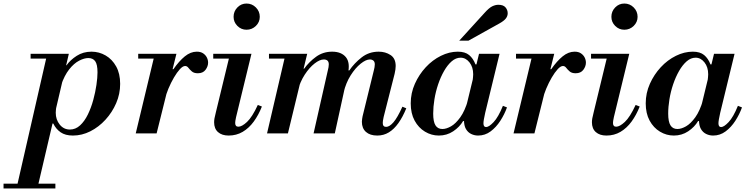

<svg xmlns="http://www.w3.org/2000/svg" viewBox="-133 -754 4213 1085"><path d="M-37 298 134 -450H256L81 298ZM-113 311V284H180V311ZM279 12Q236 12 209.5 -6.5Q183 -25 168 -56H161L185 -151Q184 -141 183 -133Q182 -125 182 -117Q182 -78 204.5 -50Q227 -22 262 -22Q294 -22 319.5 -45.5Q345 -69 363.5 -107Q382 -145 394 -189Q406 -233 412 -274.5Q418 -316 418 -345Q418 -390 405 -408Q392 -426 366 -426Q343 -426 314 -411Q285 -396 258 -362Q231 -328 212 -272L236 -385H243Q264 -415 300.5 -438.5Q337 -462 384 -462Q427 -462 464 -440.5Q501 -419 523.5 -378.5Q546 -338 546 -280Q546 -223 523.5 -171Q501 -119 463 -77.5Q425 -36 377.5 -12Q330 12 279 12ZM40 -423V-450H244V-423Z M634 0 742 -450H864L752 0ZM648 -423V-450H852V-423ZM797 -185 840 -363H847Q879 -409 911.5 -435.5Q944 -462 979 -462Q1001 -462 1015 -452.5Q1029 -443 1036 -429Q1043 -415 1043 -400Q1043 -379 1028.5 -359.5Q1014 -340 985 -340Q963 -340 951 -350.5Q939 -361 931.5 -371Q924 -381 913 -381Q900 -381 883.5 -363Q867 -345 850 -316Q833 -287 818.5 -252.5Q804 -218 797 -185Z M1260 -586Q1230 -586 1208.5 -607.5Q1187 -629 1187 -659Q1187 -690 1208.5 -712Q1230 -734 1260 -734Q1291 -734 1313 -712Q1335 -690 1335 -659Q1335 -629 1313 -607.5Q1291 -586 1260 -586ZM1159 12Q1121 12 1099 -7.5Q1077 -27 1077 -63Q1077 -73 1079 -85Q1081 -97 1087 -120L1167 -450H1288L1201 -92Q1198 -79 1197 -71Q1196 -63 1196 -59Q1196 -38 1214 -38Q1234 -38 1263 -65Q1292 -92 1324 -161L1347 -152Q1328 -104 1301 -67Q1274 -30 1238.5 -9Q1203 12 1159 12ZM1072 -423V-450H1253V-423Z M1999 12Q1958 12 1935 -8.5Q1912 -29 1912 -66Q1912 -75 1913.5 -82.5Q1915 -90 1916 -97L1980 -358Q1982 -365 1983.5 -374Q1985 -383 1985 -390Q1985 -405 1977 -411.5Q1969 -418 1957 -418Q1935 -418 1905 -394Q1875 -370 1848.5 -328Q1822 -286 1809 -232L1834 -356H1841Q1869 -397 1910.5 -429.5Q1952 -462 2007 -462Q2045 -462 2074 -443Q2103 -424 2103 -381Q2103 -363 2097 -337L2035 -93Q2032 -80 2031 -72Q2030 -64 2030 -59Q2030 -37 2049 -37Q2068 -37 2090.5 -63Q2113 -89 2141 -151L2163 -142Q2143 -93 2118.5 -58.5Q2094 -24 2064.5 -6Q2035 12 1999 12ZM1376 0 1481 -450H1603L1494 0ZM1639 0 1720 -358Q1722 -365 1723.5 -374Q1725 -383 1725 -390Q1725 -405 1717.5 -411.5Q1710 -418 1697 -418Q1674 -418 1644.5 -395Q1615 -372 1589 -332Q1563 -292 1549 -240L1579 -366H1586Q1614 -405 1653.5 -433.5Q1693 -462 1744 -462Q1796 -462 1821.5 -431Q1847 -400 1833 -338L1759 0ZM1387 -423V-450H1591V-423Z M2347 12Q2305 12 2268.5 -10Q2232 -32 2210 -72.5Q2188 -113 2188 -170Q2188 -228 2211.5 -280.5Q2235 -333 2273 -374Q2311 -415 2358.5 -438.5Q2406 -462 2454 -462Q2495 -462 2518 -443Q2541 -424 2554 -390H2560L2538 -299Q2539 -309 2540 -317.5Q2541 -326 2541 -334Q2541 -375 2520 -401.5Q2499 -428 2470 -428Q2443 -428 2419.5 -407.5Q2396 -387 2376.5 -353Q2357 -319 2343 -277.5Q2329 -236 2322 -193Q2315 -150 2315 -112Q2315 -66 2328 -45.5Q2341 -25 2367 -25Q2389 -25 2415.5 -40Q2442 -55 2468 -91Q2494 -127 2512 -189L2490 -70H2484Q2464 -36 2428 -12Q2392 12 2347 12ZM2569 12Q2548 12 2529.5 3Q2511 -6 2500 -25Q2489 -44 2489 -76Q2489 -89 2492 -106Q2495 -123 2502 -154L2574 -450H2690L2609 -117Q2604 -95 2601.5 -80Q2599 -65 2599 -57Q2599 -36 2614 -36Q2630 -36 2656.5 -64Q2683 -92 2709 -156L2732 -147Q2718 -108 2694.5 -71.5Q2671 -35 2639.5 -11.5Q2608 12 2569 12ZM2462 -524 2605 -681Q2631 -710 2649 -718.5Q2667 -727 2683 -727Q2711 -727 2723.5 -712.5Q2736 -698 2736 -679Q2736 -663 2725.5 -649.5Q2715 -636 2690 -622L2514 -524Z M2769 0 2877 -450H2999L2887 0ZM2783 -423V-450H2987V-423ZM2932 -185 2975 -363H2982Q3014 -409 3046.5 -435.5Q3079 -462 3114 -462Q3136 -462 3150 -452.5Q3164 -443 3171 -429Q3178 -415 3178 -400Q3178 -379 3163.5 -359.5Q3149 -340 3120 -340Q3098 -340 3086 -350.5Q3074 -361 3066.5 -371Q3059 -381 3048 -381Q3035 -381 3018.5 -363Q3002 -345 2985 -316Q2968 -287 2953.5 -252.5Q2939 -218 2932 -185Z M3395 -586Q3365 -586 3343.5 -607.5Q3322 -629 3322 -659Q3322 -690 3343.5 -712Q3365 -734 3395 -734Q3426 -734 3448 -712Q3470 -690 3470 -659Q3470 -629 3448 -607.5Q3426 -586 3395 -586ZM3294 12Q3256 12 3234 -7.5Q3212 -27 3212 -63Q3212 -73 3214 -85Q3216 -97 3222 -120L3302 -450H3423L3336 -92Q3333 -79 3332 -71Q3331 -63 3331 -59Q3331 -38 3349 -38Q3369 -38 3398 -65Q3427 -92 3459 -161L3482 -152Q3463 -104 3436 -67Q3409 -30 3373.5 -9Q3338 12 3294 12ZM3207 -423V-450H3388V-423Z M3675 12Q3633 12 3596.5 -10Q3560 -32 3538 -72.5Q3516 -113 3516 -170Q3516 -228 3539.5 -280.5Q3563 -333 3601 -374Q3639 -415 3686.5 -438.5Q3734 -462 3782 -462Q3823 -462 3846 -443Q3869 -424 3882 -390H3888L3866 -299Q3867 -309 3868 -317.5Q3869 -326 3869 -334Q3869 -375 3848 -401.5Q3827 -428 3798 -428Q3771 -428 3747.5 -407.5Q3724 -387 3704.5 -353Q3685 -319 3671 -277.5Q3657 -236 3650 -193Q3643 -150 3643 -112Q3643 -66 3656 -45.5Q3669 -25 3695 -25Q3717 -25 3743.5 -40Q3770 -55 3796 -91Q3822 -127 3840 -189L3818 -70H3812Q3792 -36 3756 -12Q3720 12 3675 12ZM3897 12Q3876 12 3857.5 3Q3839 -6 3828 -25Q3817 -44 3817 -76Q3817 -89 3820 -106Q3823 -123 3830 -154L3902 -450H4018L3937 -117Q3932 -95 3929.5 -80Q3927 -65 3927 -57Q3927 -36 3942 -36Q3958 -36 3984.5 -64Q4011 -92 4037 -156L4060 -147Q4046 -108 4022.5 -71.5Q3999 -35 3967.5 -11.5Q3936 12 3897 12Z"/></svg>

Font: Libre Bodoni Medium
Style: Italic
Weight: 500
Italic angle: -13°
Designer: Pablo Impallari, Rodrigo Fuenzalida
Foundry: Impallari Type
Version: Version 2.005;gftools[0.9.23]